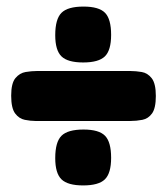

<svg xmlns="http://www.w3.org/2000/svg" viewBox="-20 -557 508 584"><path d="M88 -189Q73 -189 55.5 -192.5Q38 -196 26 -212Q14 -228 14 -266Q14 -304 27 -319.5Q40 -335 58 -338Q76 -341 92 -341H377Q393 -341 411 -338Q429 -335 441.5 -319Q454 -303 454 -265Q454 -228 442.5 -212Q431 -196 413 -192.5Q395 -189 376 -189ZM233 7Q186 7 167 -11.5Q148 -30 148 -76Q148 -125 167 -144Q186 -163 234 -163Q281 -163 299.5 -144Q318 -125 318 -77Q318 -30 299 -11.5Q280 7 233 7ZM233 -367Q186 -367 167 -385.5Q148 -404 148 -450Q148 -499 167 -518Q186 -537 234 -537Q281 -537 299.5 -518Q318 -499 318 -451Q318 -404 299 -385.5Q280 -367 233 -367Z"/></svg>

Font: Fredoka
Style: Bold
Weight: 700
Designer: Ben Nathan
Foundry: Milena B. Brandão, Ben Nathan
Version: Version 2.001